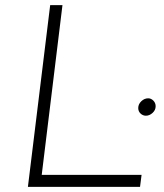

<svg xmlns="http://www.w3.org/2000/svg" viewBox="-20 -730 640 750"><path d="M224 -710 143 -47H533L527 0H89L176 -710ZM520 -308Q520 -323 532 -334.5Q544 -346 559 -346Q570 -346 579 -337Q588 -328 588 -315Q588 -300 576 -289Q564 -278 550 -278Q538 -278 529 -286.5Q520 -295 520 -308Z"/></svg>

Font: Josefin Sans Light
Style: Italic
Weight: 300
Italic angle: -7°
Designer: Santiago Orozco
Foundry: Typemade
Version: Version 2.000